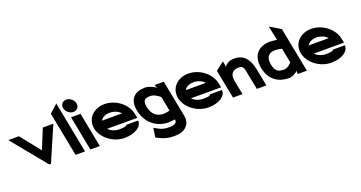

<svg xmlns="http://www.w3.org/2000/svg" viewBox="-118 -1410 4403 2344"><g transform="rotate(-20 2083.0 -238.0)"><path d="M-74 -450 294 0H316L511 -450H374L269 -192L64 -450Z M636 0H759L629 -670L524 -575Z M688 -587C697 -539 745 -501 792 -501C839 -501 871 -539 862 -587C853 -635 805 -673 758 -673C711 -673 679 -635 688 -587ZM828 0H951L864 -450H741Z M959 -226C984 -95 1126 11 1270 11C1415 11 1506 -57 1497 -133H1342C1341 -112 1282 -110 1247 -110C1190 -110 1137 -133 1107 -167H1499L1488 -221C1462 -355 1323 -462 1178 -462C1034 -462 934 -357 959 -226ZM1083 -282C1098 -316 1144 -341 1202 -341C1260 -341 1313 -317 1342 -282Z M1525 -253C1561 -70 1699 16 1840 16C1865 16 1894 11 1924 8V11C1932 51 1902 74 1831 74C1779 74 1743 73 1671 31L1641 13L1623 133L1642 143C1731 192 1792 197 1855 197C2006 197 2065 106 2046 6L1953 -471H1836L1841 -449L1855 -429C1823 -449 1763 -482 1713 -482C1586 -482 1493 -416 1525 -253ZM1652 -251C1633 -350 1673 -363 1739 -363C1789 -363 1843 -322 1862 -304L1898 -116C1881 -111 1848 -103 1817 -103C1746 -103 1674 -140 1652 -251Z M2048 -226C2073 -95 2215 11 2359 11C2504 11 2595 -57 2586 -133H2431C2430 -112 2371 -110 2336 -110C2279 -110 2226 -133 2196 -167H2588L2577 -221C2551 -355 2412 -462 2267 -462C2123 -462 2023 -357 2048 -226ZM2172 -282C2187 -316 2233 -341 2291 -341C2349 -341 2402 -317 2431 -282Z M2681 0H2805L2769 -183C2757 -246 2765 -321 2874 -321C2912 -321 2932 -301 2940 -260L2991 0H3115L3079 -183C3059 -287 3029 -443 2858 -443C2780 -443 2752 -410 2722 -378L2728 -398L2716 -457L2608 -374Z M3128 -218C3160 -55 3278 11 3405 11C3455 11 3500 -21 3526 -42L3520 -22L3524 0H3641L3528 -581L3388 -666L3427 -479C3399 -481 3363 -487 3338 -487C3197 -487 3092 -401 3128 -218ZM3254 -220C3232 -331 3290 -368 3361 -368C3392 -368 3427 -361 3448 -355L3485 -167C3473 -150 3435 -108 3385 -108C3319 -108 3273 -121 3254 -220Z M3644 -226C3669 -95 3811 11 3955 11C4100 11 4191 -57 4182 -133H4027C4026 -112 3967 -110 3932 -110C3875 -110 3822 -133 3792 -167H4184L4173 -221C4147 -355 4008 -462 3863 -462C3719 -462 3619 -357 3644 -226ZM3768 -282C3783 -316 3829 -341 3887 -341C3945 -341 3998 -317 4027 -282Z"/></g></svg>

Font: Charger EcoBlack
Style: OpObl
Weight: 1000
Designer: Jasper
Foundry: Cannot Into Space Fonts
Version: Version 1.1